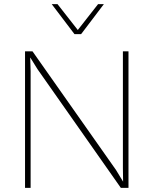

<svg xmlns="http://www.w3.org/2000/svg" viewBox="-20 -908 742 928"><path d="M482 -888 372 -743H340L230 -888H258L356 -763L454 -888ZM601 -660V0H564L161 -574L127 -629H126L128 -564V0H101V-660H137L541 -86L575 -30L574 -96V-660Z"/></svg>

Font: Elaine Sans ExtraLight
Style: Regular
Weight: 275
Designer: Wei Huang
Foundry: Wei Huang
Version: Version 2.001;December 24, 2019;FontCreator 12.0.0.2547 64-b